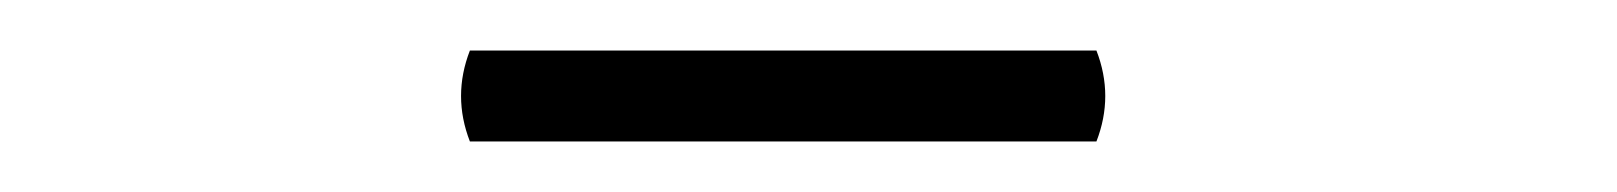

<svg xmlns="http://www.w3.org/2000/svg" viewBox="-20 -656 640 76"><path d="M166 -636H414Q421 -618 414 -600H166Q159 -618 166 -636Z"/></svg>

Font: Arima Light
Style: Regular
Weight: 300
Designer: Joana Correia and Natanael Gama
Foundry: NDISCOVER
Version: Version 1.101;gftools[0.9.23]